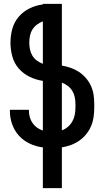

<svg xmlns="http://www.w3.org/2000/svg" viewBox="-20 -755 540 990"><path d="M201 215V5Q167 1 134.5 -14Q102 -29 78.5 -54.5Q55 -80 43 -113.5Q31 -147 31 -182Q31 -184 31 -186Q31 -188 32 -189H129V-185Q129 -168 133.5 -151.5Q138 -135 147.5 -121Q157 -107 171 -97Q185 -87 201 -82V-338Q166 -343 133 -359Q100 -375 76.5 -402Q53 -429 43.5 -464Q34 -499 34 -535Q34 -571 43.5 -606Q53 -641 76.5 -668.5Q100 -696 133 -712Q166 -728 201 -732V-735H299V-417Q322 -413 345 -405Q368 -397 387.5 -384Q407 -371 423 -352.5Q439 -334 449 -312Q459 -290 462.5 -266.5Q466 -243 466 -219V-200Q466 -176 462.5 -151.5Q459 -127 449.5 -104.5Q440 -82 424.5 -63Q409 -44 389 -30Q369 -16 346 -7.5Q323 1 299 5V215ZM201 -426V-645Q185 -639 170.5 -628Q156 -617 147 -602.5Q138 -588 134.5 -570.5Q131 -553 131 -535Q131 -518 134.5 -500.5Q138 -483 147 -468Q156 -453 170.5 -442.5Q185 -432 201 -426ZM299 -83Q316 -89 330 -101Q344 -113 353 -129Q362 -145 365.5 -163.5Q369 -182 369 -200V-219Q369 -237 365.5 -254Q362 -271 353 -286Q344 -301 329.5 -312Q315 -323 299 -329Z"/></svg>

Font: Iosevka
Style: Bold
Weight: 700
Monospace: yes
Designer: Belleve Invis
Foundry: Belleve Invis
Version: Version 32.5.0; ttfautohint (v1.8.4)